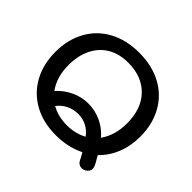

<svg xmlns="http://www.w3.org/2000/svg" viewBox="-172 -923 1177 1177"><g transform="rotate(45 416.5 -334.5)"><path d="M668 41Q656 41 645 35Q634 29 628 18Q622 4 601 -32Q517 10 412 10Q302 10 220 -35.5Q138 -81 93.5 -162.5Q49 -244 49 -350Q49 -456 94 -538Q139 -620 222.5 -665Q306 -710 417 -710Q528 -710 611.5 -665Q695 -620 740 -538Q785 -456 785 -350Q785 -269 757.5 -201Q730 -133 680 -86L694 -62Q704 -46 709 -35Q718 -19 718 -4Q718 19 693 34Q679 41 668 41ZM416 -269Q476 -269 529 -244Q582 -219 619 -175Q670 -247 670 -350Q670 -476 600.5 -547.5Q531 -619 411 -619Q335 -619 279 -586Q223 -553 193 -492Q163 -431 163 -350Q163 -246 214 -176Q254 -220 306.5 -244.5Q359 -269 416 -269ZM548 -113Q525 -145 491.5 -162.5Q458 -180 418 -180Q376 -180 341 -162.5Q306 -145 283 -114Q341 -81 417 -81Q490 -81 548 -113Z"/></g></svg>

Font: Kodchasan SemiBold
Style: Regular
Weight: 600
Version: Version 1.000; ttfautohint (v1.6)